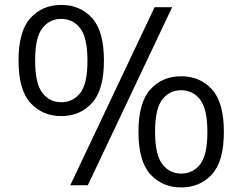

<svg xmlns="http://www.w3.org/2000/svg" viewBox="-20 -770 1008 798"><path d="M234.5 -287.5Q157 -287.5 107 -341.8Q57 -396 57 -518.5Q57 -640.5 106.5 -695Q156 -749.5 234.5 -749.5Q313.5 -749.5 362.8 -695Q412 -640.5 412 -518.5Q412 -396 362.2 -341.8Q312.5 -287.5 234.5 -287.5ZM272 0 622.5 -740H695.5L345 0ZM234.5 -345Q282.5 -345 313 -382.8Q343.5 -420.5 343.5 -517.5Q343.5 -614.5 313 -653Q282.5 -691.5 234.5 -691.5Q186.5 -691.5 156.2 -653.2Q126 -615 126 -519Q126 -422.5 156.2 -383.8Q186.5 -345 234.5 -345ZM733 9Q655 9 605.2 -45.2Q555.5 -99.5 555.5 -222Q555.5 -344 605 -398.5Q654.5 -453 733 -453Q811.5 -453 861 -398.5Q910.5 -344 910.5 -222Q910.5 -99.5 860.8 -45.2Q811 9 733 9ZM733 -48.5Q781 -48.5 811.5 -86.5Q842 -124.5 842 -221Q842 -318 811.5 -356.5Q781 -395 733 -395Q685 -395 654.8 -356.8Q624.5 -318.5 624.5 -222.5Q624.5 -126.5 654.8 -87.5Q685 -48.5 733 -48.5Z"/></svg>

Font: Encode Sans SemiExpanded SemiExpanded
Style: Regular
Weight: 400
Width: 6
Designer: Multiple Designers
Foundry: Impallari Type
Version: Version 3.000; ttfautohint (v1.8.3) -l 8 -r 50 -G 200 -x 14 